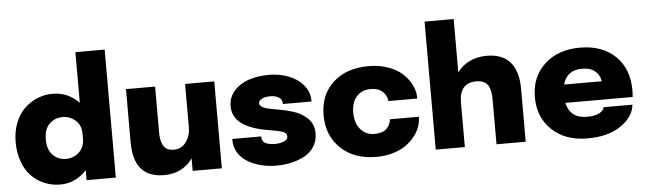

<svg xmlns="http://www.w3.org/2000/svg" viewBox="-49 -969 3921 1168"><g transform="rotate(-5 1911.5 -385.0)"><path d="M277.8 12.7Q227.5 12.7 182.9 -5.6Q138.2 -23.9 103.5 -58.3Q68.8 -92.8 48.8 -147Q28.8 -201.2 28.8 -268.6Q28.8 -332 49.6 -384.8Q70.3 -437.5 105.2 -471.2Q140.1 -504.9 184.6 -523.2Q229 -541.5 277.8 -541.5Q372.1 -541.5 438.5 -472.2V-781.7H617.2V0H438.5V-60.5Q370.6 12.7 277.8 12.7ZM326.7 -139.6Q371.6 -139.6 405 -170.4Q438.5 -201.2 438.5 -252V-285.6Q438.5 -335.4 404.8 -365.2Q371.1 -395 326.7 -395Q278.3 -395 245.6 -363Q212.9 -331.1 212.9 -268.6Q212.9 -205.1 245.6 -172.4Q278.3 -139.6 326.7 -139.6Z M911.6 10.7Q725.6 10.7 725.6 -204.6V-530.8H903.3V-252Q903.3 -226.6 906.7 -207.8Q910.2 -189 918.5 -172.4Q926.8 -155.8 943.4 -147Q960 -138.2 984.4 -138.2Q1031.2 -138.2 1058.8 -176.5Q1086.4 -214.8 1086.4 -266.1V-530.8H1264.6V0H1086.4V-76.7Q1058.1 -34.7 1013.4 -12Q968.8 10.7 911.6 10.7Z M1596.7 12.7Q1548.3 12.7 1503.9 1.5Q1459.5 -9.8 1423.1 -31.2Q1386.7 -52.7 1365 -87.4Q1343.3 -122.1 1343.3 -165.5V-172.4H1520.5V-166.5Q1520.5 -119.6 1601.6 -119.6Q1630.9 -119.6 1654.5 -129.4Q1678.2 -139.2 1678.2 -158.2Q1678.2 -178.7 1655 -187.7Q1631.8 -196.8 1565.9 -207.5Q1350.6 -242.2 1350.6 -370.6Q1350.6 -424.8 1385 -464.4Q1419.4 -503.9 1474.6 -522.7Q1529.8 -541.5 1598.6 -541.5Q1663.1 -541.5 1718.5 -520.3Q1773.9 -499 1808.6 -457.8Q1843.3 -416.5 1843.3 -363.3V-357.4H1668.5V-362.8Q1668.5 -386.2 1647.2 -398.7Q1626 -411.1 1597.7 -411.1Q1581.1 -411.1 1565.7 -408.2Q1550.3 -405.3 1537.6 -396.2Q1524.9 -387.2 1524.9 -374Q1524.9 -356 1552 -345.5Q1579.1 -335 1633.3 -326.7Q1658.2 -322.8 1678.5 -318.1Q1698.7 -313.5 1726.1 -305.2Q1753.4 -296.9 1773.7 -284.9Q1793.9 -272.9 1812.5 -256.3Q1831.1 -239.7 1841.1 -215.8Q1851.1 -191.9 1851.1 -163.1Q1851.1 -117.2 1828.9 -82Q1806.6 -46.9 1769.3 -26.9Q1731.9 -6.8 1688.2 2.9Q1644.5 12.7 1596.7 12.7Z M2208.5 12.7Q2072.3 12.7 1990.7 -65.2Q1909.2 -143.1 1909.2 -267.6Q1909.2 -391.6 1990.2 -466.6Q2071.3 -541.5 2208.5 -541.5Q2273.9 -541.5 2328.1 -521.7Q2382.3 -502 2415.8 -470.2Q2449.2 -438.5 2467.5 -400.6Q2485.8 -362.8 2485.8 -324.2V-319.3H2309.6Q2309.6 -324.7 2308.1 -330.6Q2301.3 -360.4 2276.9 -380.9Q2252.4 -401.4 2207 -401.4Q2154.3 -401.4 2122.3 -366Q2090.3 -330.6 2090.3 -267.6Q2090.3 -204.1 2122.8 -165.8Q2155.3 -127.4 2207 -127.4Q2255.9 -127.4 2280.5 -149.4Q2305.2 -171.4 2309.1 -208H2485.8Q2485.8 -177.2 2474.9 -146.2Q2463.9 -115.2 2440.7 -86.7Q2417.5 -58.1 2385.3 -35.9Q2353 -13.7 2307.1 -0.5Q2261.2 12.7 2208.5 12.7Z M2570.8 0V-781.7H2748.5V-455.6Q2777.8 -497.1 2824.2 -519.3Q2870.6 -541.5 2928.7 -541.5Q3024.9 -541.5 3072.5 -485.6Q3120.1 -429.7 3120.1 -325.2V0H2941.9V-273.4Q2941.9 -333.5 2922.1 -362.8Q2902.3 -392.1 2851.1 -392.1Q2799.8 -392.1 2774.2 -361.6Q2748.5 -331.1 2748.5 -275.9V0Z M3786.6 -168Q3779.3 -94.2 3701.4 -40.8Q3623.5 12.7 3497.6 12.7Q3362.3 12.7 3280.8 -64.2Q3199.2 -141.1 3199.2 -264.6Q3199.2 -389.2 3281.7 -465.3Q3364.3 -541.5 3497.6 -541.5Q3634.3 -541.5 3714.1 -464.1Q3793.9 -386.7 3793.9 -256.3Q3793.9 -230 3792 -214.4H3380.9Q3402.3 -118.7 3504.9 -118.7Q3555.7 -118.7 3581.8 -133.5Q3607.9 -148.4 3610.4 -168ZM3500 -412.6Q3407.2 -412.6 3382.8 -326.2H3612.8Q3608.9 -361.8 3580.6 -387.2Q3552.2 -412.6 3500 -412.6Z"/></g></svg>

Font: Epilogue ExtraBold
Style: Regular
Weight: 800
Designer: Tyler Finck
Foundry: Etcetera Type Co
Version: Version 2.112